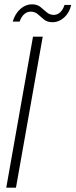

<svg xmlns="http://www.w3.org/2000/svg" viewBox="-20 -870 350 890"><path d="M9 0 133 -700H178L54 0ZM39 -770Q50 -807 74.5 -828.5Q99 -850 128 -850Q152 -850 167 -838Q182 -826 196 -813.5Q210 -801 229 -801Q246 -801 259 -813Q272 -825 279 -847H310Q302 -811 277.5 -789Q253 -767 223 -767Q199 -767 184 -779.5Q169 -792 155.5 -804Q142 -816 122 -816Q106 -816 92.5 -804.5Q79 -793 71 -770Z"/></svg>

Font: DM Sans 36pt ExtraLight
Style: Italic
Weight: 250
Italic angle: -10°
Designer: Colophon Foundry, Jonny Pinhorn
Foundry: Colophon Foundry
Version: Version 4.004;gftools[0.9.30]